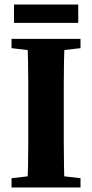

<svg xmlns="http://www.w3.org/2000/svg" viewBox="-20 -829 407 849"><path d="M31 0V-41L160 -56H206L336 -41V0ZM101 0Q103 -46 104 -98Q105 -150 105 -204Q105 -258 105 -310V-350Q105 -401 105 -454.5Q105 -508 104 -559.5Q103 -611 101 -657H266Q264 -612 263 -560Q262 -508 262 -455Q262 -402 262 -350V-311Q262 -259 262 -205Q262 -151 263 -99Q264 -47 265 0ZM31 -616V-657H336V-616L206 -601H160ZM42 -728V-809H326V-728Z"/></svg>

Font: Source Serif 4 36pt
Style: Bold
Weight: 700
Designer: Frank Grießhammer
Foundry: Adobe Systems Incorporated
Version: Version 4.004;hotconv 1.0.116;makeotfexe 2.5.65601